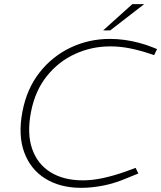

<svg xmlns="http://www.w3.org/2000/svg" viewBox="-20 -897 775 923"><path d="M370 6Q270 6 198.5 -38Q127 -82 96.5 -164.5Q66 -247 88 -361Q109 -471 170.5 -549Q232 -627 320 -668.5Q408 -710 508 -710Q545 -710 580 -705Q615 -700 649 -691Q683 -682 715 -669L735 -661L721 -632L703 -638Q645 -657 600 -665.5Q555 -674 510 -674Q420 -674 340.5 -637.5Q261 -601 205 -531Q149 -461 129 -359Q109 -255 134.5 -181.5Q160 -108 223 -69Q286 -30 379 -30Q424 -30 475 -41Q526 -52 580 -71L632 -90L645 -63L591 -41Q533 -16 477 -5Q421 6 370 6ZM476 -751 616 -877H673L510 -751Z"/></svg>

Font: REM Thin
Style: Italic
Weight: 250
Italic angle: -11°
Designer: Octavio Pardo
Foundry: Ashler Design
Version: Version 1.005;gftools[0.9.28]